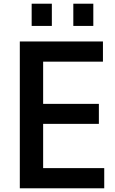

<svg xmlns="http://www.w3.org/2000/svg" viewBox="-20 -1017 623 1037"><path d="M87 0V-793H536V-684H213V-456H514V-348H213V-109H543V0ZM151 -877V-997H260V-877ZM376 -877V-997H484V-877Z"/></svg>

Font: Kdam Thmor Pro
Style: Regular
Weight: 400
Designer: Sovichet Tep, Longdey Hak
Foundry: Anagata Design
Version: Version 1.003; ttfautohint (v1.8.4.7-5d5b)